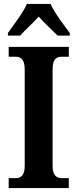

<svg xmlns="http://www.w3.org/2000/svg" viewBox="-20 -951 391 971"><path d="M20 -784V-771H82C105 -797 149 -837 176 -867C201 -837 246 -797 271 -771H333V-784C305 -822 255 -886 236 -931H116C97 -886 46 -822 20 -784ZM24 0H328V-50H292C266 -50 246 -64 246 -112V-600C246 -652 265 -664 292 -664H328V-714H24V-664H60C84 -664 105 -652 105 -600V-112C105 -62 84 -50 60 -50H24Z"/></svg>

Font: Noto Serif Tamil Condensed
Style: Bold Italic
Weight: 700
Width: 3
Italic angle: -12°
Designer: Indian Type Foundry, Tom Grace, and the Monotype Design Team
Foundry: Monotype Imaging Inc.
Version: Version 2.003